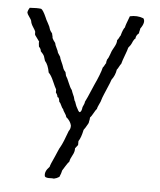

<svg xmlns="http://www.w3.org/2000/svg" viewBox="-47 -486 576 690"><g transform="rotate(5 241.0 -140.5)"><path d="M249 21V35Q244 41 239 48Q240 60 232 74Q224 88 223 97Q218 102 210 115Q202 128 200 131Q198 142 192 155Q183 161 173 163Q166 162 160 162.5Q154 163 148 162Q142 161 140 158Q135 141 154 122Q155 115 170 83Q172 79 177.5 65.5Q183 52 187 46Q196 30 211 -12Q218 -21 217 -33Q213 -49 198 -61Q197 -67 191 -75.5Q185 -84 184 -89Q180 -92 176 -101.5Q172 -111 168 -114Q168 -115 167 -120Q166 -125 164.5 -127.5Q163 -130 160 -130Q160 -137 153 -146V-157Q149 -163 139.5 -185Q130 -207 121 -215Q116 -243 104 -256Q103 -258 101.5 -264Q100 -270 99 -272Q96 -279 86 -289Q86 -297 78 -305Q78 -308 77 -313.5Q76 -319 77 -323Q63 -343 61 -345Q60 -347 60 -351Q60 -355 60 -357Q59 -361 51 -373Q43 -385 42 -395Q41 -399 34 -408.5Q27 -418 26 -423Q26 -430 33 -441Q60 -443 74 -441Q81 -438 93 -411Q95 -405 102.5 -392Q110 -379 112 -370Q113 -366 121 -356Q121 -354 122 -351Q123 -348 123.5 -345.5Q124 -343 124 -340Q127 -333 135 -323Q136 -316 141.5 -305.5Q147 -295 148 -289Q156 -276 157 -275Q158 -269 162.5 -259.5Q167 -250 168 -247Q169 -245 170.5 -240Q172 -235 173 -233Q176 -227 181 -222Q181 -221 184 -209Q189 -202 196 -184.5Q203 -167 209 -160Q212 -151 217 -140Q219 -137 220.5 -129.5Q222 -122 225 -119Q226 -116 228.5 -109Q231 -102 233 -99Q240 -84 244 -83Q251 -84 253 -102Q260 -116 260 -122Q263 -126 288 -185Q308 -228 313 -250Q316 -253 319 -259Q322 -265 324 -267Q323 -270 324.5 -274Q326 -278 326 -280Q331 -286 335.5 -299.5Q340 -313 342 -316Q343 -318 347.5 -326Q352 -334 354 -340Q356 -346 356 -353Q359 -355 362 -361.5Q365 -368 367 -370Q373 -393 380 -401Q380 -406 394 -442Q420 -448 443 -439Q453 -426 435 -401Q435 -398 433.5 -393Q432 -388 432 -384Q421 -375 421 -364Q417 -362 413 -354Q409 -346 409 -345Q408 -341 398 -329Q396 -320 388.5 -300.5Q381 -281 378 -269Q375 -266 371 -258Q367 -250 364 -247Q361 -226 348 -209Q345 -199 337 -181Q329 -163 326 -155Q321 -144 316 -127Q315 -124 310.5 -115Q306 -106 305 -100Q301 -96 294.5 -84Q288 -72 283 -67Q283 -63 282.5 -60Q282 -57 281 -53Q280 -49 280 -47Q278 -44 275.5 -39Q273 -34 270 -29.5Q267 -25 264 -21Q258 8 249 21Z"/></g></svg>

Font: FuturaRenner Light
Style: Regular
Weight: 300
Designer: BSozoo
Foundry: BSozoo
Version: Version 1.001;PS 001.001;hotconv 1.0.70;makeotf.lib2.5.58329